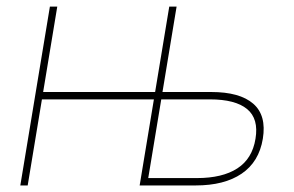

<svg xmlns="http://www.w3.org/2000/svg" viewBox="-20 -566 896 586"><path d="M418.9 0 422.9 -22.5H581.1Q658.7 -22.5 704.3 -52Q750 -81.5 759.8 -142.6Q770 -203.6 734.1 -233.2Q698.2 -262.7 620.6 -262.7H462.4L466.3 -285.2H624.5Q711.9 -285.2 752.9 -249.5Q793.9 -213.9 782.2 -142.6Q770.5 -71.8 717.5 -35.9Q664.6 0 577.1 0ZM42 0 132.3 -545.9H154.8L64.5 0ZM100.1 -262.7 104 -285.2H458.5L454.6 -262.7ZM406.2 0 496.6 -545.9H519L428.7 0Z"/></svg>

Font: Inter 20pt Thin
Style: Italic
Weight: 250
Italic angle: -9.3988°
Version: Version 4.001;git-66647c0bb